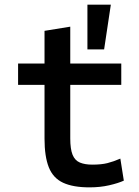

<svg xmlns="http://www.w3.org/2000/svg" viewBox="-20 -796 600 828"><path d="M366 12Q295 12 252 -8Q209 -28 190.5 -74.5Q172 -121 172 -198V-430H58V-522H172V-663L283 -681V-522H503V-430H283V-199Q283 -153 293 -128.5Q303 -104 324.5 -95Q346 -86 378 -86Q417 -86 443 -92.5Q469 -99 499 -112L514 -17Q490 -6 451 3Q412 12 366 12ZM357 -583V-776H458L429 -583Z"/></svg>

Font: Ubuntu Sans Mono Medium
Style: Regular
Weight: 500
Monospace: yes
Designer: Dalton Maag Ltd
Foundry: Dalton Maag Ltd
Version: Version 1.006